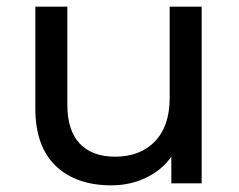

<svg xmlns="http://www.w3.org/2000/svg" viewBox="-20 -550 717 576"><path d="M585 -530V0H494V-80Q465 -39 417.5 -16.5Q370 6 314 6Q208 6 147 -52.5Q86 -111 86 -225V-530H182V-236Q182 -159 219 -119.5Q256 -80 325 -80Q401 -80 445 -126Q489 -172 489 -256V-530Z"/></svg>

Font: APTA Sans Medium
Style: Bold
Weight: 500
Version: Version 7.200